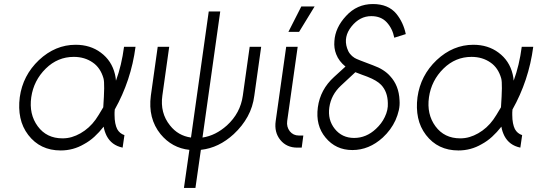

<svg xmlns="http://www.w3.org/2000/svg" viewBox="-20 -732 2664 952"><path d="M355 -510Q254 -510 173 -434Q93 -358 78 -250Q71 -195 81 -148Q91 -101 120 -63Q179 14 281 14Q343 14 396 -17Q424 -32 448 -54Q472 -76 494 -104Q496 -91 500 -79.5Q504 -68 509 -58Q521 -35 540.5 -20.5Q560 -6 588 0L597 -62Q585 -66 576 -73.5Q567 -81 561 -92Q555 -104 551.5 -121.5Q548 -139 548 -162Q548 -167 548 -174Q548 -181 549 -189Q589 -260 615 -338Q641 -416 652 -500H595Q589 -454 579 -412Q569 -370 555 -332Q554 -341 553 -349Q552 -357 550 -364Q534 -431 480 -471Q428 -510 355 -510ZM346 -450Q400 -450 440 -422Q478 -396 493 -344Q497 -330 496.5 -294Q496 -258 492 -200Q479 -178 469.5 -162.5Q460 -147 454 -139Q423 -96 379 -71Q358 -59 336 -52.5Q314 -46 290 -46Q211 -46 167 -106Q123 -166 135 -250Q147 -333 207 -392Q266 -450 346 -450Z M762 -500 728 -258Q713 -145 776 -67Q833 2 919 11L892 200H949L976 11Q1021 6 1061.5 -13.5Q1102 -33 1139 -67Q1182 -107 1208 -154.5Q1234 -202 1241 -258L1275 -500H1218L1184 -258Q1172 -171 1105 -110Q1077 -85 1047 -70Q1017 -55 984 -50L1072 -675H1015L927 -50Q863 -59 823 -110Q773 -172 785 -258L819 -500Z M1399 -500 1347 -132Q1339 -76 1370 -38Q1401 0 1454 0H1476L1484 -60H1462Q1434 -60 1417 -81Q1400 -103 1404 -132L1456 -500ZM1410 -574H1463L1540 -700H1474Z M1829 -712Q1750 -712 1696 -653Q1642 -595 1638 -528Q1635 -493 1647 -463Q1654 -445 1665.5 -430Q1677 -415 1693 -402L1636 -350Q1568 -288 1556 -200Q1544 -110 1594 -50Q1645 12 1727 12Q1810 12 1878 -50Q1919 -88 1941 -136Q1952 -161 1957.5 -185.5Q1963 -210 1961 -235Q1958 -308 1914 -355Q1900 -371 1879 -384.5Q1858 -398 1830 -408Q1790 -423 1767 -432Q1744 -441 1738 -445Q1725 -453 1715.5 -465Q1706 -477 1701 -493Q1682 -550 1723 -601Q1764 -652 1821 -652Q1869 -652 1897 -622Q1926 -591 1935 -545L1992 -563Q1980 -621 1945 -664Q1905 -712 1829 -712ZM1742 -374Q1748 -372 1756.5 -368.5Q1765 -365 1776 -361Q1787 -357 1794 -354.5Q1801 -352 1803 -351Q1849 -333 1870 -311Q1902 -277 1903 -221Q1905 -187 1888 -152Q1880 -135 1869 -120.5Q1858 -106 1844 -93Q1796 -48 1736 -48Q1676 -48 1640 -93Q1604 -138 1613 -200Q1622 -262 1670 -307Z M2327 -510Q2226 -510 2145 -434Q2065 -358 2050 -250Q2043 -195 2053 -148Q2063 -101 2092 -63Q2151 14 2253 14Q2315 14 2368 -17Q2396 -32 2420 -54Q2444 -76 2466 -104Q2468 -91 2472 -79.5Q2476 -68 2481 -58Q2493 -35 2512.5 -20.5Q2532 -6 2560 0L2569 -62Q2557 -66 2548 -73.5Q2539 -81 2533 -92Q2527 -104 2523.5 -121.5Q2520 -139 2520 -162Q2520 -167 2520 -174Q2520 -181 2521 -189Q2561 -260 2587 -338Q2613 -416 2624 -500H2567Q2561 -454 2551 -412Q2541 -370 2527 -332Q2526 -341 2525 -349Q2524 -357 2522 -364Q2506 -431 2452 -471Q2400 -510 2327 -510ZM2318 -450Q2372 -450 2412 -422Q2450 -396 2465 -344Q2469 -330 2468.5 -294Q2468 -258 2464 -200Q2451 -178 2441.5 -162.5Q2432 -147 2426 -139Q2395 -96 2351 -71Q2330 -59 2308 -52.5Q2286 -46 2262 -46Q2183 -46 2139 -106Q2095 -166 2107 -250Q2119 -333 2179 -392Q2238 -450 2318 -450Z"/></svg>

Font: Unageo
Style: Light-Italic
Weight: 300
Designer: Richard Sepsi
Foundry: Richard Sepsi
Version: Version 2.000